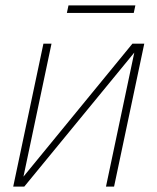

<svg xmlns="http://www.w3.org/2000/svg" viewBox="-20 -692 584 712"><path d="M228 -644H476L482 -672H234ZM29 0H70L478 -497L373 0H403L515 -530H471L67 -37L171 -530H141Z"/></svg>

Font: Geist Thin
Style: Italic
Weight: 100
Italic angle: -12°
Designer: Basement.studio, Andrés Briganti, Mateo Zaragoza
Foundry: Basement.studio, Vercel, Andrés Briganti, Guido Ferreyra, Mateo Zaragoza
Version: Version 1.500